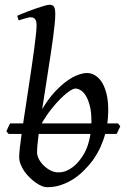

<svg xmlns="http://www.w3.org/2000/svg" viewBox="-20 -762 522 802"><path d="M294.9 -392.1Q286.1 -392.1 270 -381.3Q253.9 -370.6 234.4 -351.3Q214.8 -332 193.6 -305.2Q172.4 -278.3 154.3 -246.6H361.8V-258.8Q361.8 -292.5 355.7 -317.6Q349.6 -342.8 340.1 -359.4Q330.6 -376 318.6 -384Q306.6 -392.1 294.9 -392.1ZM326.2 -111.8Q339.8 -133.8 347.2 -156.7Q354.5 -179.7 357.9 -202.6H141.6Q138.2 -176.8 136.5 -157Q134.8 -137.2 134.8 -125Q134.8 -112.3 142.3 -97.7Q149.9 -83 162.6 -70.6Q175.3 -58.1 191.2 -50Q207 -42 224.1 -42Q241.7 -42 256.8 -48.3Q272 -54.7 284.9 -64.7Q297.9 -74.7 308.1 -87.2Q318.4 -99.6 326.2 -111.8ZM467.3 -202.6H419.4Q411.6 -173.8 398.9 -146.2Q386.2 -118.7 367.2 -91.8Q350.6 -69.8 330.3 -49.6Q310.1 -29.3 286.1 -13.9Q262.2 1.5 234.9 10.7Q207.5 20 176.8 20Q166.5 20 154.1 14.9Q141.6 9.8 128.7 0.5Q115.7 -8.8 103.3 -21Q90.8 -33.2 81.3 -47.1Q71.8 -61 65.9 -76.2Q60.1 -91.3 60.1 -106Q60.1 -118.2 62.7 -143.3Q65.4 -168.5 70.3 -202.6H16.1L6.8 -213.4Q10.3 -221.2 13.9 -230Q17.6 -238.8 22 -246.6H76.7Q82 -283.2 88.4 -324Q94.7 -364.7 100.8 -405.8Q106.9 -446.8 112.8 -486.1Q118.7 -525.4 123 -558.8Q127.4 -592.3 130.1 -617.9Q132.8 -643.6 132.8 -657.2Q132.8 -668.5 130.4 -675Q127.9 -681.6 124 -684.8Q120.1 -688 115.7 -689Q111.3 -689.9 106.9 -689.9Q102.5 -689.9 94.5 -687.7Q86.4 -685.5 78.1 -683.1Q68.8 -680.2 58.1 -676.8L51.8 -695.8Q72.3 -705.1 93.8 -713.4Q115.2 -721.7 134 -728Q152.8 -734.4 167 -738.3Q181.2 -742.2 187 -742.2Q200.7 -742.2 205.8 -733.4Q210.9 -724.6 210.9 -702.1Q210.9 -687 208.5 -662.4Q206.1 -637.7 201.9 -606.2Q197.8 -574.7 192.1 -537.8Q186.5 -501 180.4 -461.9Q174.3 -422.9 168.2 -383.1Q162.1 -343.3 156.2 -306.2Q181.2 -348.1 207.8 -377Q234.4 -405.8 259.3 -423.6Q284.2 -441.4 305.9 -449.2Q327.6 -457 342.8 -457Q361.8 -457 378.4 -446.5Q395 -436 407 -416Q418.9 -396 425.8 -366.2Q432.6 -336.4 432.1 -297.9Q431.6 -285.2 430.9 -272.2Q430.2 -259.3 428.2 -246.6H473.1L482.4 -234.4Z"/></svg>

Font: Gentium Plus Am
Style: Italic
Weight: 400
Italic angle: -8°
Designer: J. Victor Gaultney, Annie Olsen, Iska Routamaa, Becca Hirsbrunner
Foundry: SIL International
Version: Version 5.000